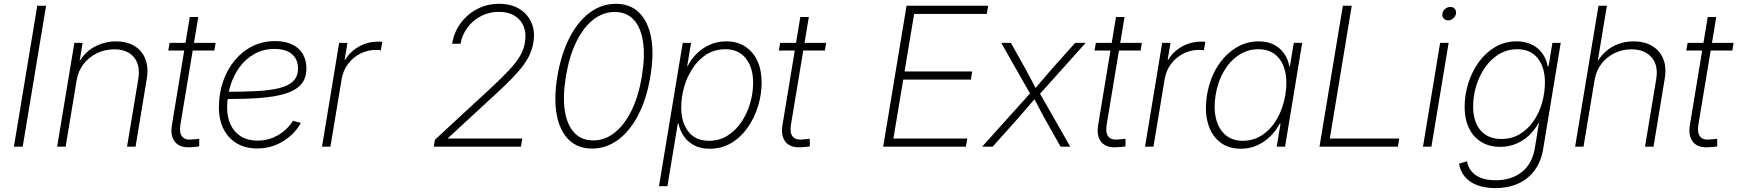

<svg xmlns="http://www.w3.org/2000/svg" viewBox="-20 -757 8968 991"><path d="M217.8 -727.5 97.2 0H51.8L172.4 -727.5Z M375.5 -342.3 318.8 0H274.9L363.8 -535.6H406.2L386.7 -414.6L377 -415.5Q408.2 -481.4 462.6 -512.5Q517.1 -543.5 578.6 -543.5Q634.8 -543.5 673.8 -519.8Q712.9 -496.1 730.2 -452.6Q747.6 -409.2 737.3 -348.6L679.7 0H635.7L693.8 -349.1Q705.6 -419.9 671.6 -461.2Q637.7 -502.4 569.8 -502.4Q522.9 -502.4 481.4 -482.7Q439.9 -462.9 411.6 -426.8Q383.3 -390.6 375.5 -342.3Z M1092.8 -535.6 1086.4 -496.1H848.6L855.5 -535.6ZM959.5 -669.4H1003.4L911.1 -113.3Q904.3 -70.3 920.7 -51.3Q937 -32.2 977.1 -37.6Q983.9 -38.1 992.4 -39.1Q1001 -40 1008.3 -40.5V-1.5Q1000 0 990.2 1Q980.5 2 970.7 2.4Q911.6 8.3 884.8 -22.7Q857.9 -53.7 867.2 -110.8Z M1307.1 9.3Q1247.6 9.3 1203.1 -16.6Q1158.7 -42.5 1134.3 -90.1Q1109.9 -137.7 1109.9 -202.6Q1109.9 -274.4 1131.3 -336.7Q1152.8 -398.9 1191.9 -445.8Q1231 -492.7 1283.9 -518.8Q1336.9 -544.9 1399.9 -544.9Q1451.7 -544.9 1487.8 -527.6Q1523.9 -510.3 1542.7 -478.5Q1561.5 -446.8 1561.5 -404.3Q1561.5 -352.1 1533.4 -320.8Q1505.4 -289.6 1451.2 -273.2Q1397 -256.8 1319.1 -251.2Q1241.2 -245.6 1142.1 -245.6L1146 -283.2Q1236.3 -283.2 1305.9 -286.9Q1375.5 -290.5 1422.6 -302.5Q1469.7 -314.5 1493.9 -338.6Q1518.1 -362.8 1518.1 -403.8Q1518.1 -450.2 1487.1 -477.3Q1456.1 -504.4 1397 -504.4Q1340.3 -504.4 1294.9 -479.5Q1249.5 -454.6 1217.8 -412.1Q1186 -369.6 1169.2 -315.4Q1152.3 -261.2 1152.3 -202.1Q1152.3 -151.9 1170.4 -113.3Q1188.5 -74.7 1223.6 -53Q1258.8 -31.2 1309.1 -31.2Q1367.2 -31.2 1415.8 -59.8Q1464.4 -88.4 1492.2 -133.8L1532.7 -122.1Q1500.5 -64 1440.2 -27.3Q1379.9 9.3 1307.1 9.3Z M1642.1 0 1730.5 -535.6H1773.4L1758.8 -448.2H1761.7Q1786.6 -490.7 1832.3 -516.4Q1877.9 -542 1931.6 -542Q1938 -542 1942.9 -541.7Q1947.8 -541.5 1953.1 -541.5L1945.8 -497.6Q1942.4 -498 1936 -498.8Q1929.7 -499.5 1920.9 -499.5Q1877.4 -499.5 1839.6 -480.2Q1801.8 -460.9 1776.1 -426.8Q1750.5 -392.6 1743.2 -347.7L1685.5 0Z M2218.8 0 2225.1 -36.1 2511.2 -300.3Q2571.3 -356.4 2608.4 -396Q2645.5 -435.5 2664.6 -469Q2683.6 -502.4 2689.5 -538.6Q2697.3 -585.4 2682.9 -620.8Q2668.5 -656.2 2635.7 -676Q2603 -695.8 2554.7 -695.8Q2505.4 -695.8 2463.4 -674.3Q2421.4 -652.8 2393.6 -615.7Q2365.7 -578.6 2356.9 -531.2H2313.5Q2323.2 -590.3 2357.4 -637Q2391.6 -683.6 2442.9 -710.4Q2494.1 -737.3 2556.2 -737.3Q2617.2 -737.3 2660.2 -711.4Q2703.1 -685.5 2722.9 -640.6Q2742.7 -595.7 2732.9 -538.1Q2728 -507.3 2715.8 -479Q2703.6 -450.7 2681.4 -420.4Q2659.2 -390.1 2623.5 -353.3Q2587.9 -316.4 2536.1 -269L2292.5 -44.4L2292 -42H2675.8L2668.9 0Z M3035.6 9.8Q2961.9 9.8 2915.5 -35.9Q2869.1 -81.5 2853.5 -165Q2837.9 -248.5 2856.9 -363.3Q2876.5 -478.5 2919.4 -562.3Q2962.4 -646 3023.9 -691.7Q3085.4 -737.3 3159.2 -737.3Q3232.9 -737.3 3279.1 -691.7Q3325.2 -646 3340.8 -562.3Q3356.4 -478.5 3336.9 -363.8Q3318.4 -248.5 3275.1 -164.8Q3231.9 -81.1 3170.7 -35.6Q3109.4 9.8 3035.6 9.8ZM3041.5 -32.2Q3102.1 -32.2 3152.8 -72.5Q3203.6 -112.8 3240 -187.3Q3276.4 -261.7 3293 -364.3Q3310.1 -467.3 3298.8 -541.5Q3287.6 -615.7 3250.5 -655.5Q3213.4 -695.3 3153.3 -695.3Q3092.8 -695.3 3042 -655.5Q2991.2 -615.7 2954.6 -541Q2918 -466.3 2900.9 -362.3Q2883.8 -259.8 2895.3 -185.8Q2906.7 -111.8 2944.1 -72Q2981.4 -32.2 3041.5 -32.2Z M3381.3 204.1 3503.9 -535.6H3546.9L3526.9 -415H3528.8Q3546.9 -451.7 3576.7 -480.7Q3606.4 -509.8 3645 -526.6Q3683.6 -543.5 3728.5 -543.5Q3785.2 -543.5 3826.2 -516.8Q3867.2 -490.2 3889.2 -442.6Q3911.1 -395 3911.1 -331.1Q3911.1 -269.5 3892.6 -209Q3874 -148.4 3839.1 -98.6Q3804.2 -48.8 3754.6 -19Q3705.1 10.7 3642.6 10.7Q3596.2 10.7 3563 -6.8Q3529.8 -24.4 3509.5 -54Q3489.3 -83.5 3481.9 -119.6H3478.5L3424.8 204.1ZM3639.2 -30.3Q3692.4 -30.3 3734.6 -56.6Q3776.9 -83 3806.6 -127Q3836.4 -170.9 3851.8 -223.9Q3867.2 -276.9 3867.2 -330.1Q3867.2 -408.2 3829.6 -455.6Q3792 -502.9 3723.6 -502.9Q3669.4 -502.9 3627.4 -476.6Q3585.4 -450.2 3556.2 -406.2Q3526.9 -362.3 3511.5 -309.1Q3496.1 -255.9 3496.1 -202.6Q3496.1 -125 3533.2 -77.6Q3570.3 -30.3 3639.2 -30.3Z M4244.1 -535.6 4237.8 -496.1H4000L4006.8 -535.6ZM4110.8 -669.4H4154.8L4062.5 -113.3Q4055.7 -70.3 4072 -51.3Q4088.4 -32.2 4128.4 -37.6Q4135.3 -38.1 4143.8 -39.1Q4152.3 -40 4159.7 -40.5V-1.5Q4151.4 0 4141.6 1Q4131.8 2 4122.1 2.4Q4063 8.3 4036.1 -22.7Q4009.3 -53.7 4018.6 -110.8Z M4538.6 0 4659.2 -727.5H5080.6L5073.2 -685.1H4698.2L4648.9 -388.2H4998L4991.2 -346.2H4642.1L4591.3 -42H4972.7L4965.3 0Z M5049.3 0 5311 -291 5305.7 -257.8 5147.9 -535.6H5197.8L5272.5 -402.3Q5289.1 -372.6 5303.7 -343.8Q5318.4 -314.9 5333.5 -286.6H5311Q5335.9 -314.9 5359.9 -343.8Q5383.8 -372.6 5410.2 -402.3L5529.3 -535.6H5583.5L5333.5 -256.8L5338.9 -289.6L5503.9 0H5454.1L5367.7 -153.3Q5352.1 -181.6 5338.6 -208.3Q5325.2 -234.9 5310.5 -261.2H5333.5Q5310.1 -234.9 5287.8 -208.3Q5265.6 -181.6 5240.7 -153.3L5103.5 0Z M5873.5 -535.6 5867.2 -496.1H5629.4L5636.2 -535.6ZM5740.2 -669.4H5784.2L5691.9 -113.3Q5685.1 -70.3 5701.4 -51.3Q5717.8 -32.2 5757.8 -37.6Q5764.6 -38.1 5773.2 -39.1Q5781.7 -40 5789.1 -40.5V-1.5Q5780.8 0 5771 1Q5761.2 2 5751.5 2.4Q5692.4 8.3 5665.5 -22.7Q5638.7 -53.7 5647.9 -110.8Z M5890.1 0 5978.5 -535.6H6021.5L6006.8 -448.2H6009.8Q6034.7 -490.7 6080.3 -516.4Q6126 -542 6179.7 -542Q6186 -542 6190.9 -541.7Q6195.8 -541.5 6201.2 -541.5L6193.8 -497.6Q6190.4 -498 6184.1 -498.8Q6177.7 -499.5 6168.9 -499.5Q6125.5 -499.5 6087.6 -480.2Q6049.8 -460.9 6024.2 -426.8Q5998.5 -392.6 5991.2 -347.7L5933.6 0Z M6384.8 10.7Q6318.8 10.7 6275.1 -24.7Q6231.4 -60.1 6214.1 -122.8Q6196.8 -185.5 6210 -267.1Q6223.6 -348.6 6262 -410.9Q6300.3 -473.1 6356 -508.3Q6411.6 -543.5 6476.6 -543.5Q6522.5 -543.5 6555.4 -526.4Q6588.4 -509.3 6608.4 -480Q6628.4 -450.7 6634.8 -415H6637.7L6657.7 -535.6H6701.2L6612.8 0H6569.8L6589.4 -118.7H6585.4Q6566.4 -82.5 6536.6 -53.2Q6506.8 -23.9 6468.5 -6.6Q6430.2 10.7 6384.8 10.7ZM6395 -30.3Q6450.7 -30.3 6495.8 -60.5Q6541 -90.8 6571.8 -144.3Q6602.5 -197.8 6614.3 -267.1Q6625.5 -336.4 6612.8 -389.6Q6600.1 -442.9 6565.2 -472.9Q6530.3 -502.9 6475.1 -502.9Q6419.9 -502.9 6374 -472.7Q6328.1 -442.4 6296.9 -389.2Q6265.6 -335.9 6254.4 -267.1Q6243.2 -198.2 6256.3 -144.8Q6269.5 -91.3 6304.9 -60.8Q6340.3 -30.3 6395 -30.3Z M6790.5 0 6911.1 -727.5H6957L6843.8 -42H7202.1L7195.3 0Z M7324.7 0 7413.1 -535.6H7457L7368.2 0ZM7454.1 -651.9Q7439.5 -651.9 7430.9 -662.1Q7422.4 -672.4 7424.8 -686.5Q7426.8 -701.2 7439 -711.2Q7451.2 -721.2 7465.8 -721.2Q7480.5 -721.2 7488.8 -711.2Q7497.1 -701.2 7495.1 -686.5Q7492.7 -672.4 7480.7 -662.1Q7468.8 -651.9 7454.1 -651.9Z M7698.2 213.9Q7644 213.9 7604.2 198.7Q7564.5 183.6 7540.8 155.3Q7517.1 127 7510.7 87.9L7551.8 75.2Q7557.1 105.5 7575.2 127.4Q7593.3 149.4 7624.3 161.4Q7655.3 173.3 7699.7 173.3Q7781.7 173.3 7835.4 130.4Q7889.2 87.4 7902.3 5.9L7923.3 -122.1L7920.4 -121.6Q7901.4 -85.4 7871.8 -57.9Q7842.3 -30.3 7804.7 -14.6Q7767.1 1 7723.1 1Q7667 1 7625.7 -24.2Q7584.5 -49.3 7562 -95.7Q7539.6 -142.1 7539.6 -205.1Q7539.6 -266.1 7558.1 -326.2Q7576.7 -386.2 7611.8 -435.3Q7647 -484.4 7696.5 -513.9Q7746.1 -543.5 7808.1 -543.5Q7843.3 -543.5 7870.8 -533.4Q7898.4 -523.4 7918.5 -505.6Q7938.5 -487.8 7951.2 -464.4Q7963.9 -440.9 7968.8 -413.6L7972.7 -414.6L7992.7 -535.6H8035.6L7945.3 10.3Q7934.1 78.1 7900.1 123.3Q7866.2 168.5 7814.5 191.2Q7762.7 213.9 7698.2 213.9ZM7729 -39.6Q7783.2 -39.6 7825.2 -65.2Q7867.2 -90.8 7896 -133.1Q7924.8 -175.3 7939.5 -227.1Q7954.1 -278.8 7954.1 -332Q7954.1 -409.2 7917.2 -456.1Q7880.4 -502.9 7811 -502.9Q7758.8 -502.9 7716.6 -477.1Q7674.3 -451.2 7644.5 -408Q7614.7 -364.7 7599.1 -312.3Q7583.5 -259.8 7583.5 -207Q7583.5 -129.4 7621.6 -84.5Q7659.7 -39.6 7729 -39.6Z M8210.4 -343.8 8153.3 0H8109.9L8230.5 -727.5H8273.9L8222.2 -414.6H8211.9Q8232.9 -459 8263.9 -487.5Q8294.9 -516.1 8332.5 -529.8Q8370.1 -543.5 8411.1 -543.5Q8466.8 -543.5 8506.6 -520.3Q8546.4 -497.1 8564.5 -453.9Q8582.5 -410.6 8572.3 -350.1L8514.6 0H8470.7L8528.3 -347.7Q8540.5 -418.9 8504.9 -460.7Q8469.2 -502.4 8400.9 -502.4Q8354 -502.4 8313.7 -482.9Q8273.4 -463.4 8245.8 -427.7Q8218.3 -392.1 8210.4 -343.8Z M8927.7 -535.6 8921.4 -496.1H8683.6L8690.4 -535.6ZM8794.4 -669.4H8838.4L8746.1 -113.3Q8739.3 -70.3 8755.6 -51.3Q8772 -32.2 8812 -37.6Q8818.8 -38.1 8827.4 -39.1Q8835.9 -40 8843.3 -40.5V-1.5Q8835 0 8825.2 1Q8815.4 2 8805.7 2.4Q8746.6 8.3 8719.7 -22.7Q8692.9 -53.7 8702.1 -110.8Z"/></svg>

Font: Inter 20pt ExtraLight
Style: Italic
Weight: 250
Italic angle: -9.3988°
Version: Version 4.001;git-66647c0bb